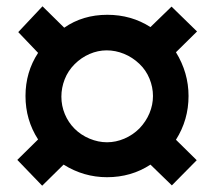

<svg xmlns="http://www.w3.org/2000/svg" viewBox="-20 -645 680 610"><path d="M114 -55 35 -137 101 -202Q61 -264 61 -340Q61 -416 101 -477L38 -543L115 -625L184 -557Q243 -598 321 -598Q397 -598 458 -559L525 -624L606 -545L539 -479Q579 -414 579 -340Q579 -264 539 -201L605 -136L526 -56L458 -122Q397 -82 320 -82Q246 -82 182 -122ZM423 -237Q444 -259 455 -285.5Q466 -312 466 -340Q466 -368 455 -395Q444 -422 423 -442Q401 -463 374 -474Q347 -485 319 -485Q291 -485 264.5 -473.5Q238 -462 217 -441Q196 -420 185.5 -393Q175 -366 175 -338Q175 -309 186 -282.5Q197 -256 217 -236Q237 -216 264.5 -204.5Q292 -193 320 -193Q348 -193 375 -204.5Q402 -216 423 -237Z"/></svg>

Font: Open Sauce Sans ExtraBold
Style: Regular
Weight: 800
Designer: Alfredo Marco Pradil
Foundry: Creative Sauce Fz LLC
Version: Version 1.477